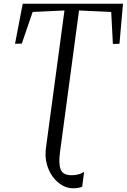

<svg xmlns="http://www.w3.org/2000/svg" viewBox="-20 -763 683 1035"><path d="M374 252Q342.5 252 313.8 235Q285 218 263.2 188Q241.5 158 231.5 118.2Q221.5 78.5 228 32.5L327.5 -706.5L156 -698.5L97.5 -528L61 -527L102.5 -743H643L624 -527L588.5 -526L579.5 -698.5L406 -706.5L303.5 57Q295 118.5 306.8 150Q318.5 181.5 366 181.5Q387.5 181.5 404.5 176.5Q421.5 171.5 433.5 163.5L423 244Q415.5 247 402.8 249.5Q390 252 374 252Z"/></svg>

Font: Merriweather 96pt Light
Style: Italic
Weight: 300
Italic angle: -7.8°
Version: Version 2.101